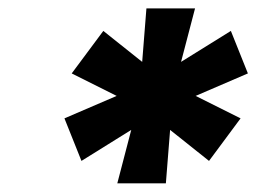

<svg xmlns="http://www.w3.org/2000/svg" viewBox="-20 -747 648 449"><path d="M254.3 -318.2 286.9 -443.2 170.5 -370.7 130.7 -470.2 252.8 -522.7 147.7 -575.3 221.6 -674.7 312.5 -602.3 322.4 -727.3H436.1L403.4 -602.3L519.9 -674.7L559.7 -575.3L437.5 -522.7L542.6 -470.2L468.8 -370.7L377.8 -443.2L367.9 -318.2Z"/></svg>

Font: Karasuma Gothic
Style: Italic
Weight: 900
Italic angle: -9.39999°
Designer: Rasmus Andersson / Ryoko Nishizuka
Foundry: Genbu
Version: Version 1.00